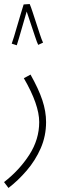

<svg xmlns="http://www.w3.org/2000/svg" viewBox="-35 -700 317 950"><path d="M7 230 -15 201Q61 142 110 66Q159 -10 159 -96Q159 -182 83 -313L116 -331Q156 -260 174.5 -204.5Q193 -149 193 -96Q193 -27 166.5 33.5Q140 94 97 144Q54 194 7 230ZM82 -678 112 -680Q118 -666 126.5 -640Q135 -614 144.5 -585Q154 -556 162.5 -530Q171 -504 178 -489L154 -478Q148 -490 138 -520.5Q128 -551 116.5 -585Q105 -619 97 -643Q89 -615 78.5 -579Q68 -543 59.5 -513.5Q51 -484 48 -476L23 -484Q27 -494 34.5 -519Q42 -544 51 -575Q60 -606 68.5 -634Q77 -662 82 -678Z"/></svg>

Font: Noto Sans Arabic UI XCn XLt
Style: Regular
Weight: 200
Width: 2
Designer: Monotype Design Team, Nadine Chahine and Nizar Qandah
Foundry: Monotype Imaging Inc.
Version: Version 2.010; ttfautohint (v1.8.4.7-5d5b)